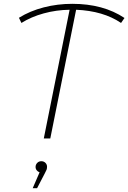

<svg xmlns="http://www.w3.org/2000/svg" viewBox="-20 -724 671 1004"><path d="M613 -604Q520 -667 378 -673L243 0H209L344 -673Q274 -672 208.5 -654Q143 -636 92 -604L79 -631Q137 -667 209 -685.5Q281 -704 358 -704Q520 -704 631 -630ZM226 148Q226 157 223.5 163.5Q221 170 215 181L174 260H151L187 177Q178 174 172 166.5Q166 159 166 149Q166 137 174.5 128Q183 119 196 119Q209 119 217.5 127.5Q226 136 226 148Z"/></svg>

Font: Montserrat Alternates ExLight
Style: Italic
Weight: 275
Italic angle: -11.3°
Designer: Julieta Ulanovsky
Foundry: Julieta Ulanovsky
Version: Version 7.200